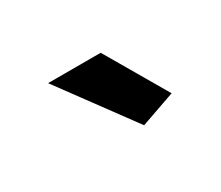

<svg xmlns="http://www.w3.org/2000/svg" viewBox="-42 -807 316 275"><g transform="rotate(-30 116.0 -669.5)"><path d="M48 -730H135L194 -629L137 -609Z"/></g></svg>

Font: PTCRaleway Medium
Style: Regular
Weight: 500
Designer: Matt McInerney, Pablo Impallari, Rodrigo Fuenzalida
Foundry: Matt McInerney, Pablo Impallari, Rodrigo Fuenzalida
Version: Version 3.000g; ttfautohint (v1.5) -l 8 -r 28 -G 28 -x 14 -D